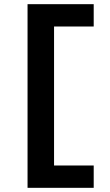

<svg xmlns="http://www.w3.org/2000/svg" viewBox="-20 -790 525 920"><path d="M112 110V-770H429V-663H239V3H429V110Z"/></svg>

Font: M PLUS 2
Style: Bold
Weight: 700
Designer: Coji Morishita
Foundry: UNDERFOREST DESIGN
Version: Version 1.001